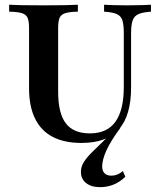

<svg xmlns="http://www.w3.org/2000/svg" viewBox="-20 -591 675 809"><path d="M402.4 197.6Q364.5 197.6 342.7 180.2Q321 162.9 321 133.1Q321 110.5 333.9 90.7Q346.8 71 367.3 50.8Q387.9 30.6 412.9 6.5Q437.9 -17.7 462.1 -49.2L487.9 -53.2Q446.8 2.4 428.6 42.3Q410.5 82.3 410.5 110.5Q410.5 129 420.6 139.1Q430.6 149.2 449.2 149.2Q475.8 149.2 497.6 129.8L508.1 153.2Q487.9 174.2 460.5 185.9Q433.1 197.6 402.4 197.6ZM323.4 11.3Q250.8 11.3 201.6 -14.5Q152.4 -40.3 127.4 -91.9Q102.4 -143.5 102.4 -219.4V-472.6Q102.4 -501.6 96.4 -515.7Q90.3 -529.8 72.6 -535.5Q54.8 -541.1 18.5 -541.9V-571Q58.1 -568.5 164.5 -568.5Q266.9 -568.5 308.1 -571V-541.9Q272.6 -541.1 254.8 -535.5Q237.1 -529.8 231 -515.7Q225 -501.6 225 -472.6V-204.8Q225 -113.7 257.3 -71.4Q289.5 -29 358.9 -29Q431.5 -29 466.5 -78.2Q501.6 -127.4 501.6 -225V-450.8Q501.6 -487.1 495.6 -505.6Q489.5 -524.2 471.8 -531.9Q454 -539.5 418.5 -541.9V-571Q431.5 -570.2 455.6 -569.4Q479.8 -568.5 513.7 -568.5Q551.6 -568.5 577 -569.4Q602.4 -570.2 616.1 -571V-541.9Q581.5 -539.5 563.3 -531.5Q545.2 -523.4 538.7 -504.4Q532.3 -485.5 532.3 -450V-221.8Q532.3 -104.8 481.5 -46.8Q430.6 11.3 323.4 11.3Z"/></svg>

Font: Playfair
Style: Bold
Weight: 700
Designer: Claus Eggers Sørensen
Foundry: Claus Eggers Sørensen
Version: Version 2.001;gftools[0.9.30]